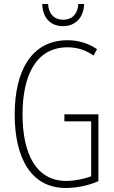

<svg xmlns="http://www.w3.org/2000/svg" viewBox="-20 -924 565 954"><path d="M398 -904H369C367 -857 340 -826 294 -826C249 -826 221 -856 219 -904H190C192 -831 235 -794 293 -794C355 -794 396 -837 398 -904ZM300 -356V-321H433V-48C398 -35 353 -25 309 -25C157 -25 92 -164 92 -355C92 -554 162 -689 316 -689C357 -689 400 -679 445 -648L462 -680C413 -712 366 -724 315 -724C138 -724 53 -574 53 -355C53 -144 131 10 307 10C358 10 418 -1 469 -24V-356Z"/></svg>

Font: Noto Sans Myanmar ExtraCondensed ExtraLight
Style: Regular
Weight: 200
Width: 2
Designer: Monotype Design Team
Foundry: Monotype Imaging Inc.
Version: Version 2.107